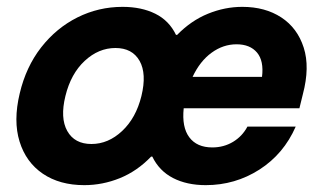

<svg xmlns="http://www.w3.org/2000/svg" viewBox="-20 -530 938 560"><path d="M225.8 10Q154.2 10 105 -23.3Q55.8 -56.7 37.1 -117.1Q18.3 -177.5 37.5 -257.5Q55.8 -335 100 -391.7Q144.2 -448.3 205.8 -479.2Q267.5 -510 337.5 -510Q392.5 -510 432.9 -490Q473.3 -470 493.3 -428.3H496.7Q537.5 -470 586.7 -490Q635.8 -510 686.7 -510Q753.3 -510 800.4 -479.2Q847.5 -448.3 865.8 -391.2Q884.2 -334.2 863.3 -255L853.3 -214.2H515.8Q510 -159.2 532.1 -129.6Q554.2 -100 599.2 -100Q632.5 -100 659.6 -116.2Q686.7 -132.5 701.7 -160.8H842.5Q807.5 -80.8 736.7 -35.4Q665.8 10 580 10Q525 10 484.6 -10.8Q444.2 -31.7 424.2 -73.3H420.8Q380 -30.8 329.6 -10.4Q279.2 10 225.8 10ZM246.7 -110Q295.8 -110 336.2 -147.9Q376.7 -185.8 392.5 -250Q408.3 -315 387.1 -352.5Q365.8 -390 316.7 -390Q267.5 -390 227.1 -352.5Q186.7 -315 170.8 -250Q155 -185.8 176.2 -147.9Q197.5 -110 246.7 -110ZM541.7 -305.8H744.2Q750 -352.5 729.6 -376.7Q709.2 -400.8 670 -400.8Q630.8 -400.8 597.1 -376.2Q563.3 -351.7 541.7 -305.8Z"/></svg>

Font: Funnel Sans
Style: Bold Italic
Weight: 700
Italic angle: -14.036°
Designer: NORD ID, Kristian Moeller
Foundry: Dicotype
Version: Version 1.000